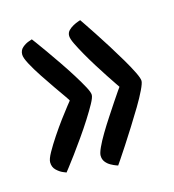

<svg xmlns="http://www.w3.org/2000/svg" viewBox="-82 -570 578 639"><g transform="rotate(-15 207.0 -250.0)"><path d="M248 0Q248 0 241 -2.5Q234 -5 224 -10.5Q214 -16 207 -25Q200 -34 200 -47Q200 -56 208.5 -74.5Q217 -93 231 -116.5Q245 -140 260.5 -163.5Q276 -187 289.5 -207.5Q303 -228 311.5 -240Q320 -252 320 -252Q320 -252 311.5 -264.5Q303 -277 289.5 -297.5Q276 -318 261 -342Q246 -366 233 -389Q220 -412 211 -430.5Q202 -449 202 -459Q202 -470 209.5 -477.5Q217 -485 226.5 -490Q236 -495 243.5 -497.5Q251 -500 251 -500Q251 -500 261.5 -484.5Q272 -469 288.5 -444Q305 -419 323.5 -389.5Q342 -360 358.5 -332Q375 -304 385.5 -282.5Q396 -261 396 -252Q396 -244 385.5 -222Q375 -200 358 -171.5Q341 -143 322 -113Q303 -83 286.5 -57.5Q270 -32 259 -16Q248 0 248 0ZM76 -22Q76 -22 65 -26.5Q54 -31 43 -41.5Q32 -52 32 -69Q32 -80 44 -101.5Q56 -123 73 -148.5Q90 -174 107 -197Q124 -220 136 -235Q148 -250 148 -250Q150 -250 139 -265.5Q128 -281 111 -305.5Q94 -330 76.5 -356.5Q59 -383 47 -405.5Q35 -428 35 -439Q35 -454 45.5 -463Q56 -472 67.5 -476Q79 -480 79 -480Q79 -480 89.5 -466Q100 -452 116.5 -428.5Q133 -405 151.5 -378Q170 -351 186.5 -324.5Q203 -298 213.5 -278.5Q224 -259 224 -250Q224 -241 213 -221Q202 -201 185.5 -175Q169 -149 150 -122Q131 -95 114.5 -72.5Q98 -50 87 -36Q76 -22 76 -22Z"/></g></svg>

Font: Yanone Kaffeesatz ExtraLight
Style: Regular
Weight: 400
Version: Version 2.003